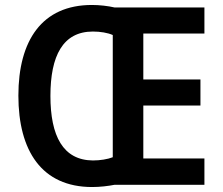

<svg xmlns="http://www.w3.org/2000/svg" viewBox="-20 -744 897 773"><path d="M350 -724C149 -724 54 -581 54 -359C54 -137 148 9 351 9C382 9 416 5 441 0H803V-106H557V-319H787V-424H557V-609H803V-714H441C415 -720 381 -724 350 -724ZM354 -617C384 -617 414 -612 434 -603V-111C414 -103 383 -98 354 -98C234 -99 183 -196 183 -358C183 -519 233 -617 354 -617Z"/></svg>

Font: Noto Sans Devanagari UI SemiCondensed SemiBold
Style: Regular
Weight: 600
Width: 4
Designer: Jelle Bosma - Monotype Design Team
Foundry: Monotype Imaging Inc.
Version: Version 2.004